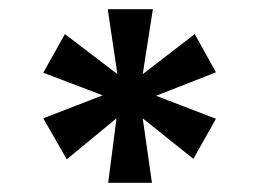

<svg xmlns="http://www.w3.org/2000/svg" viewBox="-20 -757 561 417"><path d="M215 -360 233 -500 125 -411 74 -500 203 -550 74 -599 121 -683 235 -596 214 -737H312L290 -596L403 -683L449 -600L319 -549L449 -499L400 -412L290 -500L310 -360Z"/></svg>

Font: DM Sans 9pt
Style: Bold
Weight: 700
Designer: Colophon Foundry, Jonny Pinhorn
Foundry: Colophon Foundry
Version: Version 4.004;gftools[0.9.30]